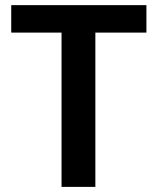

<svg xmlns="http://www.w3.org/2000/svg" viewBox="-20 -731 616 751"><path d="M353 -710.9V0H220.7V-710.9ZM552.7 -710.9V-603.5H23.9V-710.9Z"/></svg>

Font: Roboto SemiCondensed SemiBold
Style: Regular
Weight: 600
Width: 4
Designer: Christian Robertson
Foundry: Google
Version: Version 3.009; 2024